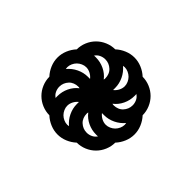

<svg xmlns="http://www.w3.org/2000/svg" viewBox="-92 -682 684 684"><g transform="rotate(45 250.0 -340.0)"><path d="M250 -195Q252 -195 254 -195.5Q256 -196 258 -196Q241 -210 231.5 -230Q222 -250 222 -271V-282Q213 -275 207.5 -264.5Q202 -254 202 -243Q202 -234 206 -225Q210 -216 216.5 -209.5Q223 -203 232 -199Q241 -195 250 -195ZM228 -401Q229 -403 229 -405Q229 -407 229 -409Q229 -418 225.5 -427Q222 -436 215 -442.5Q208 -449 199.5 -452.5Q191 -456 181 -456Q170 -456 159.5 -451Q149 -446 143 -436Q145 -437 147.5 -437Q150 -437 153 -437Q175 -437 195 -427.5Q215 -418 228 -401ZM278 -398Q287 -405 292.5 -415.5Q298 -426 298 -437Q298 -446 294 -455Q290 -464 283.5 -470.5Q277 -477 268 -481Q259 -485 250 -485Q248 -485 246 -484.5Q244 -484 242 -484Q259 -470 268.5 -450Q278 -430 278 -409ZM347 -292Q356 -292 365 -296Q374 -300 380.5 -306.5Q387 -313 391 -322Q395 -331 395 -340Q395 -342 394.5 -344Q394 -346 394 -348Q380 -331 360 -321.5Q340 -312 319 -312H308Q315 -303 325.5 -297.5Q336 -292 347 -292ZM154 -233Q153 -235 153 -237.5Q153 -240 153 -243Q153 -265 162.5 -285Q172 -305 189 -318Q187 -319 185 -319Q183 -319 181 -319Q172 -319 163 -315.5Q154 -312 147.5 -305Q141 -298 137.5 -289.5Q134 -281 134 -271Q134 -260 139 -249.5Q144 -239 154 -233ZM319 -224Q330 -224 340.5 -229Q351 -234 357 -244Q355 -243 352.5 -243Q350 -243 347 -243Q325 -243 305 -252.5Q285 -262 272 -279Q271 -277 271 -275Q271 -273 271 -271Q271 -262 274.5 -253Q278 -244 285 -237.5Q292 -231 300.5 -227.5Q309 -224 319 -224ZM319 -361Q328 -361 337 -364.5Q346 -368 352.5 -375Q359 -382 362.5 -390.5Q366 -399 366 -409Q366 -420 361 -430.5Q356 -441 346 -447Q347 -445 347 -442.5Q347 -440 347 -437Q347 -415 337.5 -395Q328 -375 311 -362Q313 -361 315 -361Q317 -361 319 -361ZM106 -332Q120 -349 140 -358.5Q160 -368 181 -368H192Q185 -377 174.5 -382.5Q164 -388 153 -388Q144 -388 135 -384Q126 -380 119.5 -373.5Q113 -367 109 -358Q105 -349 105 -340Q105 -338 105.5 -336Q106 -334 106 -332ZM250 -146Q231 -146 213 -153.5Q195 -161 181 -174Q162 -174 144 -181.5Q126 -189 112.5 -202.5Q99 -216 91.5 -234Q84 -252 84 -271Q71 -285 63.5 -303Q56 -321 56 -340Q56 -359 63.5 -377Q71 -395 84 -409Q84 -428 91.5 -446Q99 -464 112.5 -477.5Q126 -491 144 -498.5Q162 -506 181 -506Q195 -519 213 -526.5Q231 -534 250 -534Q269 -534 287 -526.5Q305 -519 319 -506Q338 -506 356 -498.5Q374 -491 387.5 -477.5Q401 -464 408.5 -446Q416 -428 416 -409Q429 -395 436.5 -377Q444 -359 444 -340Q444 -321 436.5 -303Q429 -285 416 -271Q416 -252 408.5 -234Q401 -216 387.5 -202.5Q374 -189 356 -181.5Q338 -174 319 -174Q305 -161 287 -153.5Q269 -146 250 -146Z"/></g></svg>

Font: Iosevka Term Curly Heavy
Style: Regular
Weight: 900
Designer: Belleve Invis
Foundry: Belleve Invis
Version: Version 32.3.0